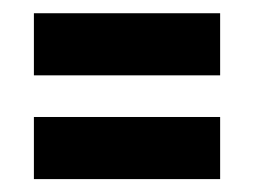

<svg xmlns="http://www.w3.org/2000/svg" viewBox="-20 -395 384 290"><path d="M31.2 -281.2V-375H312.5V-281.2ZM31.2 -124.5V-218.3H312.5V-124.5Z"/></svg>

Font: Oswald
Style: Stencbab
Weight: 400
Designer: Mathieu Le Lay
Foundry: Mathieu Le Lay
Version: Version 1.000